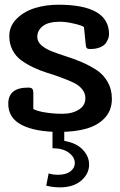

<svg xmlns="http://www.w3.org/2000/svg" viewBox="-20 -555 518 827"><path d="M179.2 244.6 189.5 191.9Q208 197.8 230 197.8Q264.6 197.8 283.4 183.1Q302.2 168.5 302.2 147.5Q302.2 122.1 276.6 102.8Q251 83.5 206.1 83.5V4.9H256.8V51.8Q308.6 60.5 336.2 89.4Q363.8 118.2 363.8 153.8Q363.8 193.4 330.1 222.7Q296.4 252 237.8 252Q207 252 179.2 244.6ZM461.9 -129.4Q461.9 -80.1 431.9 -47.6Q401.9 -15.1 352.5 -1Q303.2 13.2 235.8 13.2Q132.3 13.2 74 -16.6Q15.6 -46.4 15.6 -107.9Q15.6 -177.7 101.1 -177.7Q114.7 -177.7 119.1 -172.4Q123.5 -167 123.5 -151.9V-85.4Q141.6 -75.7 177 -70.3Q212.4 -64.9 248.5 -64.9Q291.5 -64.9 319.6 -82.8Q347.7 -100.6 347.7 -131.8Q347.7 -153.8 333.5 -171.1Q319.3 -188.5 296.4 -199.2Q273.4 -210 243.9 -220.9Q214.4 -231.9 183.8 -241.2Q153.3 -250.5 123.8 -264.6Q94.2 -278.8 71.3 -295.4Q48.3 -312 34.2 -338.9Q20 -365.7 20 -399.4Q20 -442.9 52.2 -474.6Q84.5 -506.3 131.1 -520.5Q177.7 -534.7 231 -534.7Q449.7 -534.7 449.7 -407.7Q449.7 -399.9 447 -391.1Q444.3 -382.3 436.8 -370.6Q429.2 -358.9 411.4 -351.3Q393.6 -343.8 367.7 -343.8Q362.8 -343.8 359.6 -344.7Q356.4 -345.7 354.7 -346.9Q353 -348.1 351.8 -351.3Q350.6 -354.5 350.3 -356Q350.1 -357.4 349.4 -362.5Q348.6 -367.7 348.6 -369.6L341.8 -438Q335 -444.8 299.6 -453.1Q264.2 -461.4 238.8 -461.4Q189 -461.4 164.8 -442.9Q140.6 -424.3 140.6 -396Q140.6 -375.5 158.4 -359.9Q176.3 -344.2 204.6 -333.3Q232.9 -322.3 267.1 -311.5Q301.3 -300.8 335.4 -285.9Q369.6 -271 397.9 -252Q426.3 -232.9 444.1 -201.4Q461.9 -169.9 461.9 -129.4Z"/></svg>

Font: Coustard
Style: Regular
Weight: 400
Foundry: vernon adams
Version: Version 1.000